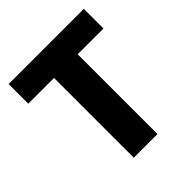

<svg xmlns="http://www.w3.org/2000/svg" viewBox="-195 -938 975 975"><g transform="rotate(-45 292.5 -450.0)"><path d="M377 -93H207V-666H22V-807H562V-666H377Z"/></g></svg>

Font: Noto Sans Telugu UI ExtraBold
Style: Regular
Weight: 800
Designer: Jelle Bosma - Monotype Design Team
Foundry: Monotype Imaging Inc.
Version: Version 2.005; ttfautohint (v1.8.4.7-5d5b)